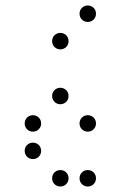

<svg xmlns="http://www.w3.org/2000/svg" viewBox="-20 -700 440 700"><path d="M300 -620C317 -620 330 -633 330 -650C330 -667 317 -680 300 -680C283 -680 270 -667 270 -650C270 -633 283 -620 300 -620ZM200 -520C217 -520 230 -533 230 -550C230 -567 217 -580 200 -580C183 -580 170 -567 170 -550C170 -533 183 -520 200 -520ZM200 -320C217 -320 230 -333 230 -350C230 -367 217 -380 200 -380C183 -380 170 -367 170 -350C170 -333 183 -320 200 -320ZM100 -220C117 -220 130 -233 130 -250C130 -267 117 -280 100 -280C83 -280 70 -267 70 -250C70 -233 83 -220 100 -220ZM300 -220C317 -220 330 -233 330 -250C330 -267 317 -280 300 -280C283 -280 270 -267 270 -250C270 -233 283 -220 300 -220ZM100 -120C117 -120 130 -133 130 -150C130 -167 117 -180 100 -180C83 -180 70 -167 70 -150C70 -133 83 -120 100 -120ZM200 -20C217 -20 230 -33 230 -50C230 -67 217 -80 200 -80C183 -80 170 -67 170 -50C170 -33 183 -20 200 -20ZM300 -20C317 -20 330 -33 330 -50C330 -67 317 -80 300 -80C283 -80 270 -67 270 -50C270 -33 283 -20 300 -20Z"/></svg>

Font: TINY 5x3 60
Style: Regular
Weight: 150
Designer: Jack Halten Fahnestock
Foundry: Velvetyne Type Foundry
Version: Version 1.002;hotconv 1.0.109;makeotfexe 2.5.65596